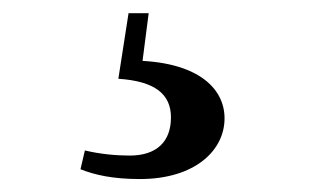

<svg xmlns="http://www.w3.org/2000/svg" viewBox="-20 -24 487 292"><path d="M160 95.8C216 99.5 240 119.3 240 154.6C240 191 218.7 212.6 177.1 212.6C156.2 212.6 132.1 210.3 109.1 204.8L102.4 233.4C123.9 241.9 151 248.3 192.8 248.3C276.2 248.3 321.5 205 321.5 156C321.5 108.2 277.5 68.4 179.2 68.1L195.1 81.7L206.1 -3.9H175.5Z"/></svg>

Font: Source Han Serif CN VF
Style: Regular
Weight: 250
Designer: Ryoko NISHIZUKA 西塚涼子 (kana & ideographs); Frank Grießhammer (Latin, Greek & Cyrillic); Wenlong ZHANG 张文龙 (bopomofo); San
Foundry: Adobe
Version: Version 2.002;hotconv 1.1.0;makeotfexe 2.6.0